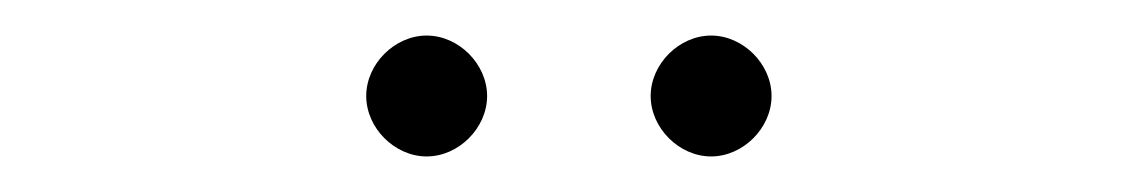

<svg xmlns="http://www.w3.org/2000/svg" viewBox="-20 -675 640 108"><path d="M220 -587C238 -587 254 -603 254 -621C254 -639 238 -655 220 -655C202 -655 186 -639 186 -621C186 -603 202 -587 220 -587ZM380 -587C398 -587 414 -603 414 -621C414 -639 398 -655 380 -655C362 -655 346 -639 346 -621C346 -603 362 -587 380 -587Z"/></svg>

Font: Arima Koshi Thin
Style: Regular
Weight: 250
Designer: Joana Correia and Natanael Gama
Foundry: NDISCOVER
Version: Version 1.019;PS 001.019;hotconv 1.0.88;makeotf.lib2.5.64775